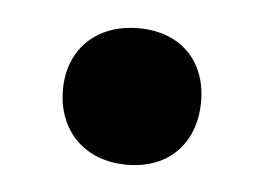

<svg xmlns="http://www.w3.org/2000/svg" viewBox="-28 -190 312 227"><g transform="rotate(5 128.0 -76.0)"><path d="M129 5C180 5 210 -29 210 -77C210 -124 180 -157 129 -157C78 -157 46 -124 46 -77C46 -29 78 5 129 5Z"/></g></svg>

Font: SN Pro
Style: Bold
Weight: 700
Designer: Tobias Whetton
Foundry: Supernotes
Version: Version 1.003;Glyphs 3.3 (3324)